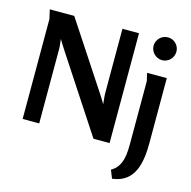

<svg xmlns="http://www.w3.org/2000/svg" viewBox="-135 -887 1234 1243"><g transform="rotate(15 482.5 -265.0)"><path d="M915 -678C915 -720 881 -754 839 -754C797 -754 762 -720 762 -678C762 -636 797 -601 839 -601C881 -601 915 -636 915 -678ZM216 -731H52L66 -670V0H177V-497C177 -519 173 -542 171 -564C184 -542 199 -519 213 -497L542 5H650V-731H539V-304C539 -279 543 -252 545 -227C532 -249 519 -271 504 -293ZM899 -497H767L779 -444V-40C779 36 779 128 703 169L725 224C880 206 899 63 899 -66Z"/></g></svg>

Font: Rosario
Style: Bold
Weight: 700
Designer: Hector Gatti
Foundry: Omnibus Type
Version: Version 1.100